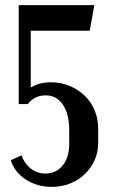

<svg xmlns="http://www.w3.org/2000/svg" viewBox="-20 -719 454 749"><path d="M64 -113Q75 -81 100 -61.5Q125 -42 157 -42Q199 -42 224.5 -73.5Q250 -105 250 -157V-210Q250 -274 225.5 -310.5Q201 -347 158 -347Q136 -347 118 -338Q100 -329 89 -313H53V-699H348L330 -599H100V-380L103 -379Q134 -398 179 -398Q218 -398 251.5 -384Q285 -370 310 -346Q335 -322 349 -289Q363 -256 363 -217V-161Q363 -125 349 -94Q335 -63 310.5 -39.5Q286 -16 253 -3Q220 10 182 10Q125 10 81 -18.5Q37 -47 22 -94Z"/></svg>

Font: Moniqa ExtBd Paragraph
Style: Regular
Weight: 800
Designer: Rajesh Rajput
Foundry: Rajesh Rajput
Version: Version 1.000